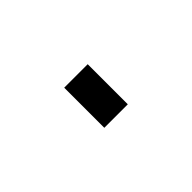

<svg xmlns="http://www.w3.org/2000/svg" viewBox="-12 -87 474 474"><g transform="rotate(-45 225.0 150.0)"><path d="M184 220V80H266V220Z"/></g></svg>

Font: Iosevka Aile Medium
Style: Regular
Weight: 500
Designer: Belleve Invis
Foundry: Belleve Invis
Version: Version 27.3.5; ttfautohint (v1.8.4)